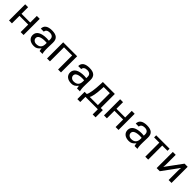

<svg xmlns="http://www.w3.org/2000/svg" viewBox="494 -2277 4201 4201"><g transform="rotate(45 2594.0 -176.5)"><path d="M80 0H170V-233H440V0H530V-500H440V-296H170V-500H80Z M1010 -204C1010 -105 962 -55 864 -55C807 -55 764 -93 764 -143C764 -208 839 -239 957 -239C979 -239 990 -238 1010 -236ZM670 -140C670 -46 743 14 857 14C923 14 960 -6 1015 -72C1016 -52 1018 -33 1026 0H1116C1107 -24 1097 -81 1100 -182L1104 -334C1107 -459 1040 -513 902 -513C768 -513 698 -462 698 -365H792C792 -414 834 -444 900 -444C971 -444 1010 -410 1010 -349V-303C991 -306 965 -308 945 -308C771 -309 670 -251 670 -140Z M1346 0V-435H1598V0H1688V-500H1256V0Z M2168 -204C2168 -105 2120 -55 2022 -55C1965 -55 1922 -93 1922 -143C1922 -208 1997 -239 2115 -239C2137 -239 2148 -238 2168 -236ZM1828 -140C1828 -46 1901 14 2015 14C2081 14 2118 -6 2173 -72C2174 -52 2176 -33 2184 0H2274C2265 -24 2255 -81 2258 -182L2262 -334C2265 -459 2198 -513 2060 -513C1926 -513 1856 -462 1856 -365H1950C1950 -414 1992 -444 2058 -444C2129 -444 2168 -410 2168 -349V-303C2149 -306 2123 -308 2103 -308C1929 -309 1828 -251 1828 -140Z M2510 -65C2542 -104 2563 -221 2572 -396L2574 -435H2764V-65ZM2354 160H2444V0H2828V160H2918V-65H2854V-500H2484L2481 -429C2474 -261 2453 -111 2420 -65H2354Z M3018 0H3108V-233H3378V0H3468V-500H3378V-296H3108V-500H3018Z M3948 -204C3948 -105 3900 -55 3802 -55C3745 -55 3702 -93 3702 -143C3702 -208 3777 -239 3895 -239C3917 -239 3928 -238 3948 -236ZM3608 -140C3608 -46 3681 14 3795 14C3861 14 3898 -6 3953 -72C3954 -52 3956 -33 3964 0H4054C4045 -24 4035 -81 4038 -182L4042 -334C4045 -459 3978 -513 3840 -513C3706 -513 3636 -462 3636 -365H3730C3730 -414 3772 -444 3838 -444C3909 -444 3948 -410 3948 -349V-303C3929 -306 3903 -308 3883 -308C3709 -309 3608 -251 3608 -140Z M4296 0H4386V-435H4548V-500H4134V-435H4296Z M4648 0H4745L5021 -377H5024C5019 -339 5018 -318 5018 -280V0H5108V-500H5011L4735 -124H4732C4737 -162 4738 -183 4738 -220V-500H4648Z"/></g></svg>

Font: Perun
Style: Regular
Weight: 400
Foundry: Copyright (c) Stefan Peev, Context Ltd, 2016
Version: Version 1.089